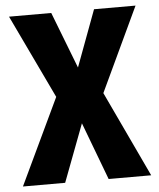

<svg xmlns="http://www.w3.org/2000/svg" viewBox="-52 -756 664 801"><g transform="rotate(-5 280.5 -355.5)"><path d="M192.4 -710.9 283.7 -474.6 371.6 -710.9H545.4L379.9 -358.9L548.8 0H370.6L279.8 -241.2L188.5 0H11.7L182.6 -360.4L15.6 -710.9Z"/></g></svg>

Font: Roboto Condensed ExtraBold
Style: Regular
Weight: 800
Designer: Christian Robertson
Foundry: Google
Version: Version 3.008; 2023